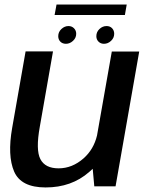

<svg xmlns="http://www.w3.org/2000/svg" viewBox="-20 -819 644 844"><path d="M394.5 0H488L592 -592.5H471.5L406.5 -223.5Q392 -162.5 347.5 -123Q297.5 -79 237.5 -79Q178.5 -79 157.5 -119.5Q136.5 -160 155 -262L213 -593H92.5L33.5 -257Q12 -134.5 42.2 -64.8Q72.5 5 180.5 5Q294.5 5 372 -63Q380 -70 387.5 -77ZM270 -626.5Q287 -626.5 301 -639.5Q315 -652.5 315 -670.5Q315 -685 305.2 -694.8Q295.5 -704.5 281 -704.5Q264 -704.5 250 -691.5Q236 -678.5 236 -660Q236 -645.5 245.2 -636Q254.5 -626.5 270 -626.5ZM437 -626.5Q454.5 -626.5 468.2 -639.5Q482 -652.5 482 -670.5Q482 -685 472.8 -694.8Q463.5 -704.5 448.5 -704.5Q431 -704.5 417.2 -691.5Q403.5 -678.5 403.5 -660Q403.5 -645.5 413 -636Q422.5 -626.5 437 -626.5ZM220 -753H529L537 -799H228.5Z"/></svg>

Font: Anybody Thin Medium
Style: Italic
Weight: 500
Italic angle: -10°
Version: Version 1.113;gftools[0.9.25]